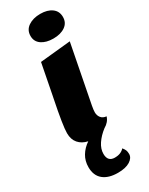

<svg xmlns="http://www.w3.org/2000/svg" viewBox="-257 -794 850 1096"><g transform="rotate(-30 168.5 -246.0)"><path d="M337 -670Q337 -632 307 -611Q277 -590 229 -590Q181 -590 151.5 -610.5Q122 -631 122 -668Q122 -707 153.5 -728.5Q185 -750 233 -750Q280 -750 308.5 -729Q337 -708 337 -670ZM227 -149Q222 -122 222 -107Q222 -86 234 -71Q246 -56 269 -54Q259 -21 224 -1Q189 26 167.5 58Q146 90 146 123Q146 174 193 174Q233 174 255 149Q265 161 269 171Q273 181 273 196Q273 222 244.5 240Q216 258 165 258Q103 258 68.5 229.5Q34 201 34 146Q34 105 53.5 72.5Q73 40 107 17Q69 9 47 -16.5Q25 -42 25 -83Q25 -132 58 -294L62 -314L100 -510L301 -530Z"/></g></svg>

Font: Sansita ExtraBold Italic
Style: Regular
Weight: 800
Italic angle: -11°
Designer: Pablo Cosgaya
Foundry: Omnibus-Type
Version: Version 1.006